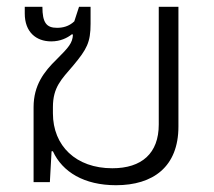

<svg xmlns="http://www.w3.org/2000/svg" viewBox="-20 -537 632 566"><path d="M322 9C431 9 506 -45 506 -164V-517H448V-170C448 -85 398 -41 311 -41C204 -41 136 -107 136 -203V-221C136 -280 161 -303 196 -344C236 -392 247 -412 247 -467V-517H213L199 -474C183 -459 165 -455 148 -455C117 -455 105 -470 105 -517H53V-497C53 -443 86 -415 131 -415C158 -415 178 -425 192 -436L195 -435C194 -410 182 -397 147 -362C110 -326 79 -286 79 -221V0H127L132 -91H136C164 -30 228 9 322 9Z"/></svg>

Font: Noto Sans Thai UI Light
Style: Regular
Weight: 300
Designer: Monotype Design Team
Foundry: Monotype Imaging Inc.
Version: Version 2.000